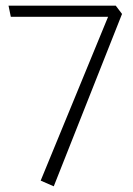

<svg xmlns="http://www.w3.org/2000/svg" viewBox="-20 -586 469 675"><path d="M169 69 409 -537 387 -566H10L18 -527H360L123 49Z"/></svg>

Font: Catamaran Thin
Style: Regular
Weight: 100
Designer: Pria Ravichandran
Version: Version 2.000